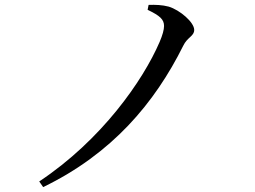

<svg xmlns="http://www.w3.org/2000/svg" viewBox="-20 -736 1040 783"><path d="M140 4 156 27C437 -109 611 -316 727 -549C744 -585 772 -588 772 -614C772 -645 714 -695 668 -709C642 -716 613 -717 586 -716L582 -696C632 -672 649 -657 649 -630C649 -615 643 -593 631 -565C563 -407 394 -165 140 4Z"/></svg>

Font: Source Han Serif CN Medium
Style: Regular
Weight: 500
Designer: Ryoko NISHIZUKA 西塚涼子 (kana & ideographs); Frank Grießhammer (Latin, Greek & Cyrillic); Wenlong ZHANG 张文龙 (bopomofo); San
Foundry: Adobe
Version: Version 2.002;hotconv 1.1.0;makeotfexe 2.6.0